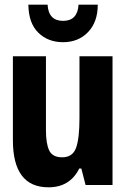

<svg xmlns="http://www.w3.org/2000/svg" viewBox="-20 -789 540 819"><path d="M187 10Q278 10 318 -70H327L345 0H460V-549H319V-285Q319 -199 304.5 -158.5Q290 -118 245 -118Q204 -118 190 -147Q176 -176 176 -233V-549H35V-191Q35 10 187 10ZM249 -609Q314 -609 355.5 -652Q397 -695 397 -769H315Q311 -700 249 -700Q187 -700 183 -769H101Q102 -690 143.5 -649.5Q185 -609 249 -609Z"/></svg>

Font: Noto Sans Mono Condensed Extra
Style: Regular
Weight: 800
Width: 3
Designer: Monotype Design Team
Foundry: Monotype Imaging Inc.
Version: Version 1.900